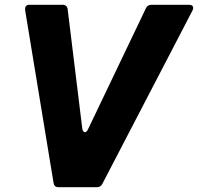

<svg xmlns="http://www.w3.org/2000/svg" viewBox="-20 -783 828 803"><path d="M408 -14Q401 0 385 0H225Q207 0 204 -18L85 -741V-745Q85 -763 103 -763H242Q251 -763 256.5 -758Q262 -753 263 -744L324 -246Q325 -239 328 -234.5Q331 -230 335 -230Q342 -230 348 -242L590 -748Q597 -763 613 -763H770Q788 -763 788 -749Q788 -745 785 -739Z"/></svg>

Font: Open Sauce Two Black Italic
Style: Regular
Weight: 900
Italic angle: -10°
Designer: Alfredo Marco Pradil
Foundry: Creative Sauce Fz LLC
Version: Version 1.477